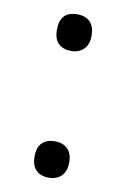

<svg xmlns="http://www.w3.org/2000/svg" viewBox="-70 -596 427 650"><g transform="rotate(10 143.5 -271.0)"><path d="M143.1 -551.8Q170.9 -551.8 187 -536.4Q203.1 -521 203.1 -488.8Q203.1 -458.5 186.8 -442.1Q170.4 -425.8 143.1 -425.8Q116.7 -425.8 100.3 -440.9Q84 -456.1 84 -488.8Q84 -551.8 143.1 -551.8ZM143.1 -115.2Q170.9 -115.2 187 -99.4Q203.1 -83.5 203.1 -53.2Q203.1 -22.9 187 -6.6Q170.9 9.8 143.1 9.8Q115.7 9.8 99.9 -5.9Q84 -21.5 84 -53.2Q84 -84 99.4 -99.6Q114.7 -115.2 143.1 -115.2Z"/></g></svg>

Font: Noto Sans Oriya
Style: Regular
Weight: 400
Designer: Monotype Design team
Foundry: Monotype Imaging Inc.
Version: Version 1.00 uh